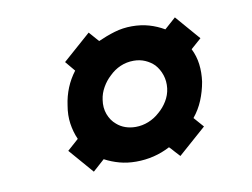

<svg xmlns="http://www.w3.org/2000/svg" viewBox="-48 -586 595 454"><g transform="rotate(-10 250.0 -359.0)"><path d="M194 -360Q196 -375 204 -389Q212 -403 223 -413Q235 -425 250 -431.5Q265 -438 282 -438Q297 -438 309.5 -432.5Q322 -427 331 -418Q341 -407 346 -392Q351 -377 349 -360Q347 -344 338.5 -330Q330 -316 318 -306Q306 -295 291 -289Q276 -283 260 -283Q247 -283 235.5 -287Q224 -291 215 -299Q203 -309 197 -325Q191 -341 194 -360ZM110 -361Q106 -338 109 -317.5Q112 -297 120 -279L93 -255L144 -196L172 -221Q189 -212 207.5 -207Q226 -202 247 -202Q269 -202 289.5 -207Q310 -212 329 -222Q335 -216 340.5 -209.5Q346 -203 352 -197L419 -256L398 -280Q412 -297 420.5 -317.5Q429 -338 433 -361Q436 -383 433.5 -403Q431 -423 422 -441L447 -463L396 -522L369 -498Q352 -508 333 -513.5Q314 -519 292 -519Q270 -519 250 -513Q230 -507 210 -498L189 -522L122 -463Q127 -457 132 -451Q137 -445 142 -439Q129 -422 121 -402.5Q113 -383 110 -361Z"/></g></svg>

Font: Josefin Slab Thin
Style: Italic
Weight: 100
Italic angle: -12°
Designer: Santiago Orozco
Foundry: Typemade
Version: Version 2.000